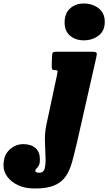

<svg xmlns="http://www.w3.org/2000/svg" viewBox="-259 -815 618 1095"><path d="M109.5 -690Q110.5 -741 141.8 -768Q173 -795 218.5 -795Q268 -795 303.2 -768Q338.5 -741 338.5 -690Q338.5 -639 303.2 -612Q268 -585 218.5 -585Q171.5 -585 140 -612Q108.5 -639 109.5 -690ZM289.5 -485 179.5 0Q165.5 60.5 152.2 108.5Q139 156.5 116.2 190.2Q93.5 224 51.8 242Q10 260 -60.5 260Q-116 260 -156 241.2Q-196 222.5 -217.5 192.5Q-239 162.5 -239 129Q-239 70.5 -204.8 38.8Q-170.5 7 -126.5 7Q-82 7 -56.5 29.5Q-31 52 -31.5 95Q-31.5 118 -38 129.2Q-44.5 140.5 -51 146.2Q-57.5 152 -58 159Q-58 170 -34.5 170Q-10 170 -3.8 144.8Q2.5 119.5 0.5 78.5Q-1.5 37.5 -2.8 -10.2Q-4 -58 5.5 -103L65 -382Q69 -401 69.5 -408Q70 -415 57 -415H54Q40 -415 37.8 -421.8Q35.5 -428.5 36 -444L37.5 -491Q38.5 -510 42.2 -515Q46 -520 61 -520H261Q289.5 -520 292 -513.2Q294.5 -506.5 289.5 -485Z"/></svg>

Font: Besley* Condensed Fatface
Style: Italic
Weight: 900
Width: 3
Italic angle: -13°
Designer: Owen Earl
Foundry: indestructible type*
Version: Version 3.000; ttfautohint (v1.8.3)